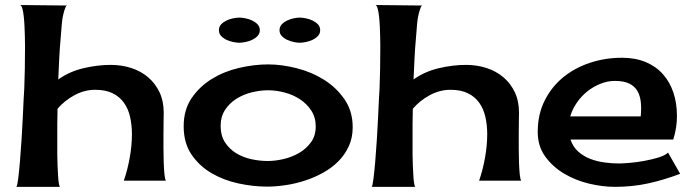

<svg xmlns="http://www.w3.org/2000/svg" viewBox="-20 -726 2746 761"><path d="M418.9 -468.8Q461.9 -468.8 500 -456.5Q538.1 -444.3 566.9 -419.9Q595.7 -395.5 612.3 -360.4Q628.9 -325.2 628.9 -279.3Q628.9 -268.6 628.4 -246.1Q627.9 -223.6 627.9 -195.8Q627.9 -168 627.9 -137.7Q627.9 -107.4 628.9 -81.1Q629.9 -54.7 631.8 -35.2Q633.8 -15.6 637.7 -9.8H470.7Q485.4 -51.8 494.1 -100.6Q502.9 -149.4 502.9 -194.3Q502.9 -230.5 495.6 -262.7Q488.3 -294.9 471.2 -318.8Q454.1 -342.8 426.3 -356.4Q398.4 -370.1 357.4 -370.1Q314.5 -370.1 274.9 -348.6Q235.4 -327.1 208 -294.9Q207 -263.7 207 -231.9Q207 -200.2 207 -168Q207 -163.1 207 -148.4Q207 -133.8 207 -114.3Q207 -94.7 208 -73.2Q209 -51.8 210 -33.2Q210.9 -14.6 212.9 -1.5Q214.8 11.7 217.8 14.6H44.9Q48.8 9.8 52.2 -18.6Q55.7 -46.9 59.1 -86.4Q62.5 -126 65.4 -172.4Q68.4 -218.8 70.3 -260.3Q72.3 -301.8 73.7 -333Q75.2 -364.3 76.2 -375Q79.1 -451.2 79.1 -529.3Q79.1 -534.2 79.1 -548.3Q79.1 -562.5 78.6 -581.5Q78.1 -600.6 77.1 -621.6Q76.2 -642.6 74.2 -660.6Q72.3 -678.7 68.8 -691.4Q65.4 -704.1 60.5 -706.1L247.1 -704.1Q242.2 -704.1 239.3 -696.3Q236.3 -688.5 235.4 -685.5Q227.5 -660.2 225.1 -632.3Q222.7 -604.5 220.7 -578.1Q216.8 -536.1 214.8 -494.6Q212.9 -453.1 210.9 -411.1Q254.9 -442.4 310.5 -455.6Q366.2 -468.8 418.9 -468.8Z M1043 -470.7Q1096.7 -470.7 1156.2 -455.6Q1215.8 -440.4 1264.6 -409.7Q1313.5 -378.9 1345.7 -332Q1377.9 -285.2 1377.9 -221.7Q1377.9 -179.7 1362.3 -146Q1346.7 -112.3 1320.8 -86.4Q1294.9 -60.5 1260.7 -41.5Q1226.6 -22.5 1189 -10.3Q1151.4 2 1112.3 7.8Q1073.2 13.7 1039.1 13.7Q983.4 13.7 924.8 1Q866.2 -11.7 817.9 -40Q769.5 -68.4 738.8 -113.8Q708 -159.2 708 -225.6Q708 -291 739.7 -337.4Q771.5 -383.8 820.3 -413.6Q869.1 -443.4 928.2 -457Q987.3 -470.7 1043 -470.7ZM854.5 -226.6Q854.5 -188.5 871.6 -162.1Q888.7 -135.7 915.5 -119.1Q942.4 -102.5 975.6 -95.2Q1008.8 -87.9 1041 -87.9Q1071.3 -87.9 1104.5 -95.7Q1137.7 -103.5 1166 -120.1Q1194.3 -136.7 1212.9 -162.6Q1231.4 -188.5 1231.4 -224.6Q1231.4 -260.7 1213.9 -287.6Q1196.3 -314.5 1168.9 -332.5Q1141.6 -350.6 1107.9 -359.4Q1074.2 -368.2 1043 -368.2Q1010.7 -368.2 977.5 -359.9Q944.3 -351.6 917 -334.5Q889.6 -317.4 872.1 -290.5Q854.5 -263.7 854.5 -226.6ZM1009.8 -606.4Q1009.8 -592.8 1001 -583.5Q992.2 -574.2 980 -568.4Q967.8 -562.5 953.6 -559.6Q939.5 -556.6 928.7 -556.6Q918 -556.6 903.8 -559.6Q889.6 -562.5 877.4 -568.4Q865.2 -574.2 856.4 -583.5Q847.7 -592.8 847.7 -606.4Q847.7 -620.1 856.4 -629.4Q865.2 -638.7 877.4 -644.5Q889.6 -650.4 903.8 -653.3Q918 -656.2 928.7 -656.2Q939.5 -656.2 953.6 -653.3Q967.8 -650.4 980 -644.5Q992.2 -638.7 1001 -629.4Q1009.8 -620.1 1009.8 -606.4ZM1168 -656.2Q1178.7 -656.2 1192.9 -653.3Q1207 -650.4 1219.2 -644.5Q1231.4 -638.7 1240.2 -629.4Q1249 -620.1 1249 -606.4Q1249 -592.8 1240.2 -583.5Q1231.4 -574.2 1219.2 -568.4Q1207 -562.5 1192.9 -559.6Q1178.7 -556.6 1168 -556.6Q1157.2 -556.6 1143.6 -559.6Q1129.9 -562.5 1117.7 -568.4Q1105.5 -574.2 1096.7 -583.5Q1087.9 -592.8 1087.9 -606.4Q1087.9 -620.1 1096.7 -629.4Q1105.5 -638.7 1117.7 -644.5Q1129.9 -650.4 1143.6 -653.3Q1157.2 -656.2 1168 -656.2Z M1827.1 -468.8Q1870.1 -468.8 1908.2 -456.5Q1946.3 -444.3 1975.1 -419.9Q2003.9 -395.5 2020.5 -360.4Q2037.1 -325.2 2037.1 -279.3Q2037.1 -268.6 2036.6 -246.1Q2036.1 -223.6 2036.1 -195.8Q2036.1 -168 2036.1 -137.7Q2036.1 -107.4 2037.1 -81.1Q2038.1 -54.7 2040 -35.2Q2042 -15.6 2045.9 -9.8H1878.9Q1893.6 -51.8 1902.3 -100.6Q1911.1 -149.4 1911.1 -194.3Q1911.1 -230.5 1903.8 -262.7Q1896.5 -294.9 1879.4 -318.8Q1862.3 -342.8 1834.5 -356.4Q1806.6 -370.1 1765.6 -370.1Q1722.7 -370.1 1683.1 -348.6Q1643.6 -327.1 1616.2 -294.9Q1615.2 -263.7 1615.2 -231.9Q1615.2 -200.2 1615.2 -168Q1615.2 -163.1 1615.2 -148.4Q1615.2 -133.8 1615.2 -114.3Q1615.2 -94.7 1616.2 -73.2Q1617.2 -51.8 1618.2 -33.2Q1619.1 -14.6 1621.1 -1.5Q1623 11.7 1626 14.6H1453.1Q1457 9.8 1460.4 -18.6Q1463.9 -46.9 1467.3 -86.4Q1470.7 -126 1473.6 -172.4Q1476.6 -218.8 1478.5 -260.3Q1480.5 -301.8 1481.9 -333Q1483.4 -364.3 1484.4 -375Q1487.3 -451.2 1487.3 -529.3Q1487.3 -534.2 1487.3 -548.3Q1487.3 -562.5 1486.8 -581.5Q1486.3 -600.6 1485.4 -621.6Q1484.4 -642.6 1482.4 -660.6Q1480.5 -678.7 1477.1 -691.4Q1473.6 -704.1 1468.8 -706.1L1655.3 -704.1Q1650.4 -704.1 1647.5 -696.3Q1644.5 -688.5 1643.6 -685.5Q1635.7 -660.2 1633.3 -632.3Q1630.9 -604.5 1628.9 -578.1Q1625 -536.1 1623 -494.6Q1621.1 -453.1 1619.1 -411.1Q1663.1 -442.4 1718.8 -455.6Q1774.4 -468.8 1827.1 -468.8Z M2417 14.6Q2369.1 14.6 2315.4 2Q2261.7 -10.7 2216.3 -37.6Q2170.9 -64.5 2141.1 -105.5Q2111.3 -146.5 2111.3 -203.1Q2111.3 -272.5 2138.7 -327.1Q2166 -381.8 2211.9 -419.4Q2257.8 -457 2318.4 -477.1Q2378.9 -497.1 2445.3 -497.1Q2498 -497.1 2539.1 -480Q2580.1 -462.9 2607.4 -432.1Q2634.8 -401.4 2648.9 -359.4Q2663.1 -317.4 2663.1 -266.6Q2663.1 -217.8 2648.4 -172.9H2241.2Q2251 -143.6 2272 -125Q2293 -106.4 2319.8 -96.2Q2346.7 -85.9 2376.5 -82Q2406.2 -78.1 2432.6 -78.1Q2449.2 -78.1 2477.1 -80.6Q2504.9 -83 2534.2 -88.4Q2563.5 -93.8 2589.4 -101.6Q2615.2 -109.4 2627.9 -121.1L2675.8 -37.1Q2611.3 -12.7 2548.8 1Q2486.3 14.6 2417 14.6ZM2417 -405.3Q2387.7 -405.3 2358.9 -393.6Q2330.1 -381.8 2306.6 -362.8Q2283.2 -343.8 2265.6 -317.9Q2248 -292 2240.2 -264.6H2519.5Q2522.5 -293.9 2520 -319.8Q2517.6 -345.7 2506.8 -364.7Q2496.1 -383.8 2474.6 -394.5Q2453.1 -405.3 2417 -405.3Z"/></svg>

Font: Cherry Cream Soda
Style: Regular
Weight: 400
Designer: Font Diner, Inc
Foundry: Font Diner, Inc
Version: Version 1.001